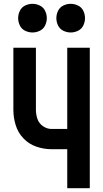

<svg xmlns="http://www.w3.org/2000/svg" viewBox="-20 -985 540 1005"><path d="M150 -815Q130 -815 111.5 -824Q93 -833 84 -851.5Q75 -870 75 -890Q75 -910 84 -928.5Q93 -947 111.5 -956Q130 -965 150 -965Q170 -965 188.5 -956Q207 -947 216 -928.5Q225 -910 225 -890Q225 -870 216 -851.5Q207 -833 188.5 -824Q170 -815 150 -815ZM350 -815Q330 -815 311.5 -824Q293 -833 284 -851.5Q275 -870 275 -890Q275 -910 284 -928.5Q293 -947 311.5 -956Q330 -965 350 -965Q370 -965 388.5 -956Q407 -947 416 -928.5Q425 -910 425 -890Q425 -870 416 -851.5Q407 -833 388.5 -824Q370 -815 350 -815ZM332 0V-204H250Q209 -204 170 -217.5Q131 -231 102.5 -261Q74 -291 62 -330.5Q50 -370 50 -410V-735H168V-410Q168 -386 176 -362.5Q184 -339 205 -324.5Q226 -310 250 -310H332V-735H450V0Z"/></svg>

Font: Iosevka SS01
Style: Bold
Weight: 700
Monospace: yes
Designer: Belleve Invis
Foundry: Belleve Invis
Version: 2.3.3; ttfautohint (v1.8.3)